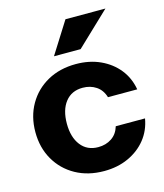

<svg xmlns="http://www.w3.org/2000/svg" viewBox="-112 -824 786 919"><g transform="rotate(-15 281.0 -365.0)"><path d="M291 10Q211 10 150 -24Q89 -58 54.5 -118Q20 -178 20 -255Q20 -332 54.5 -392Q89 -452 150 -486Q211 -520 291 -520Q358 -520 411.5 -495.5Q465 -471 499.5 -428Q534 -385 544 -327H399Q388 -364 359.5 -383Q331 -402 293 -402Q238 -402 207 -362.5Q176 -323 176 -255Q176 -188 207 -148Q238 -108 293 -108Q331 -108 359.5 -127Q388 -146 399 -183H544Q534 -125 499.5 -82Q465 -39 411.5 -14.5Q358 10 291 10ZM332 -583H200L299 -740H497Z"/></g></svg>

Font: Instrument Sans
Style: Bold
Weight: 700
Designer: Rodrigo Fuenzalida
Foundry: fragTYPE
Version: Version 1.000; ttfautohint (v1.8.4.7-5d5b);gftools[0.9.28]